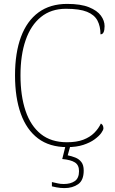

<svg xmlns="http://www.w3.org/2000/svg" viewBox="-20 -744 590 984"><path d="M324 10Q234 10 175 -34.5Q116 -79 86.5 -161.5Q57 -244 57 -358Q57 -473 87.5 -555Q118 -637 177.5 -680.5Q237 -724 324 -724Q394 -724 436 -707Q478 -690 497 -664Q516 -638 516 -610Q516 -590 511 -579Q506 -568 495 -568Q495 -609 479.5 -638.5Q464 -668 426 -683.5Q388 -699 318 -699Q242 -699 190 -657Q138 -615 111.5 -538.5Q85 -462 85 -358Q85 -253 111 -176Q137 -99 189.5 -57Q242 -15 323 -15Q373 -15 407 -28Q441 -41 463 -63Q485 -85 497 -111Q504 -107 507 -100.5Q510 -94 510 -86Q510 -78 499 -62.5Q488 -47 465 -30Q442 -13 407 -1.5Q372 10 324 10ZM310 220Q300 220 290 219Q280 218 269 216Q258 214 246 211V189Q264 193 277 196Q290 199 307 199Q342 199 363.5 184Q385 169 385 133Q385 102 364 88.5Q343 75 299 71L319 -9H344L327 52Q347 56 366 63.5Q385 71 397 86.5Q409 102 409 130Q409 180 380.5 200Q352 220 310 220Z"/></svg>

Font: Noto Serif Khmer Thin
Style: Regular
Weight: 250
Version: Version 2.003